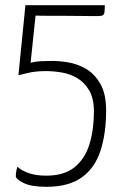

<svg xmlns="http://www.w3.org/2000/svg" viewBox="-20 -620 478 740"><path d="M159 100Q100 100 70.5 85Q41 70 41 60Q41 49 42.5 40.5Q44 32 47 23Q66 39 93 48Q120 57 158 57Q228 57 268 24Q308 -9 325 -65Q342 -121 342 -190Q342 -240 324 -271Q306 -302 278.5 -318.5Q251 -335 218.5 -340.5Q186 -346 158 -346Q116 -346 86 -338.5Q56 -331 51 -330L78 -600H384Q384 -582 382.5 -572.5Q381 -563 375 -560.5Q369 -558 357 -558Q354 -558 335.5 -558Q317 -558 290 -558.5Q263 -559 233 -559Q203 -559 176.5 -559Q150 -559 133.5 -559.5Q117 -560 117 -560L98 -378Q100 -379 117.5 -382Q135 -385 173 -385Q204 -386 241 -380Q278 -374 311.5 -354.5Q345 -335 367 -296.5Q389 -258 389 -194Q389 -106 367.5 -39.5Q346 27 295.5 63.5Q245 100 159 100Z"/></svg>

Font: Yanone Kaffeesatz ExtraLight Light
Style: Regular
Weight: 300
Version: Version 2.003